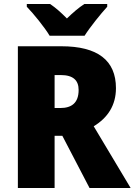

<svg xmlns="http://www.w3.org/2000/svg" viewBox="-20 -947 678 967"><path d="M230 -767H406C433 -810 488 -878 520 -913V-927H405C376 -908 349 -885 317 -854C286 -885 262 -907 232 -927H115V-913C149 -878 205 -809 230 -767ZM289 -714H70V0H255V-263H294L431 0H638L452 -311C523 -354 564 -417 564 -503C564 -643 472 -714 289 -714ZM286 -569C349 -569 376 -542 376 -494C376 -428 340 -403 284 -403H255V-569Z"/></svg>

Font: Noto Sans Armenian SemiCondensed Black
Style: Regular
Weight: 900
Width: 4
Designer: Monotype Design Team
Foundry: Monotype Imaging Inc.
Version: Version 2.008